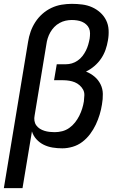

<svg xmlns="http://www.w3.org/2000/svg" viewBox="-27 -763 647 998"><path d="M-7 215 119 -546Q123 -572 132 -598Q141 -624 156.5 -648Q172 -672 193.5 -691Q215 -710 240.5 -722Q266 -734 293 -738.5Q320 -743 346 -743Q374 -743 401 -739.5Q428 -736 451.5 -725.5Q475 -715 494 -698Q513 -681 524.5 -658Q536 -635 537.5 -607.5Q539 -580 534 -553Q530 -528 521.5 -504Q513 -480 498.5 -458.5Q484 -437 463.5 -419.5Q443 -402 420 -391Q445 -381 464.5 -364.5Q484 -348 495.5 -325Q507 -302 507.5 -275Q508 -248 503 -220Q499 -194 491 -167.5Q483 -141 471 -115.5Q459 -90 441.5 -66.5Q424 -43 401 -25.5Q378 -8 350.5 0Q323 8 297 8Q271 8 246.5 4Q222 0 200.5 -10.5Q179 -21 162.5 -39Q146 -57 139 -80L90 215ZM257 -76Q277 -76 296.5 -81Q316 -86 333 -98Q350 -110 363 -126.5Q376 -143 385 -161Q394 -179 400 -198Q406 -217 409 -236Q411 -252 411.5 -268Q412 -284 405 -297Q398 -310 386.5 -320Q375 -330 361.5 -335.5Q348 -341 332.5 -343.5Q317 -346 301 -346H254L268 -429H315Q331 -429 346.5 -433.5Q362 -438 376.5 -448Q391 -458 401.5 -471.5Q412 -485 419.5 -500Q427 -515 431.5 -530.5Q436 -546 439 -562Q441 -576 441 -590Q441 -604 436 -615.5Q431 -627 421 -636Q411 -645 399 -650Q387 -655 373.5 -657Q360 -659 346 -659Q330 -659 314 -655.5Q298 -652 282.5 -643.5Q267 -635 255 -622.5Q243 -610 234.5 -595Q226 -580 221 -564Q216 -548 214 -532L153 -163Q150 -149 152 -135.5Q154 -122 161.5 -111.5Q169 -101 180 -94Q191 -87 204 -83Q217 -79 230.5 -77.5Q244 -76 257 -76Z"/></svg>

Font: Iosevka Md Ex Obl
Style: Regular
Weight: 500
Width: 7
Italic angle: -9°
Monospace: yes
Designer: Belleve Invis
Foundry: Belleve Invis
Version: Version 32.5.0; ttfautohint (v1.8.4)